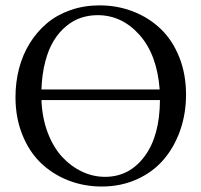

<svg xmlns="http://www.w3.org/2000/svg" viewBox="-20 -678 742 708"><path d="M569.8 -309.1H132.8Q135.3 -243.2 156 -188.7Q176.8 -134.3 209.5 -99.1Q242.2 -64 283 -44.9Q323.7 -25.9 367.2 -25.9Q457 -25.9 513.2 -101.6Q569.3 -177.2 569.8 -309.1ZM132.8 -348.1H568.8Q559.1 -476.6 494.4 -549.3Q429.7 -622.1 339.8 -622.1Q308.1 -622.1 279.1 -612.5Q250 -603 224.1 -581.5Q198.2 -560.1 178.7 -528.8Q159.2 -497.6 147 -451.2Q134.8 -404.8 132.8 -348.1ZM666 -329.1Q666 -258.8 644.3 -197Q622.6 -135.3 583.3 -89.4Q543.9 -43.5 484.9 -16.8Q425.8 9.8 355 9.8Q289.6 9.8 231.7 -12.9Q173.8 -35.6 130.6 -77.1Q87.4 -118.7 62.3 -181.4Q37.1 -244.1 37.1 -319.8Q37.1 -375 50.3 -425.5Q63.5 -476.1 89.8 -518.6Q116.2 -561 152.8 -592Q189.5 -623 239.5 -640.6Q289.6 -658.2 347.2 -658.2Q413.1 -658.2 471.2 -635.5Q529.3 -612.8 572.5 -571.5Q615.7 -530.3 640.9 -467.5Q666 -404.8 666 -329.1Z"/></svg>

Font: Common Serif
Style: Regular
Weight: 400
Designer: Philipp H. Poll, Khaled Hosny
Foundry: Stefan Peev, Context Ltd.
Version: Version 1.026